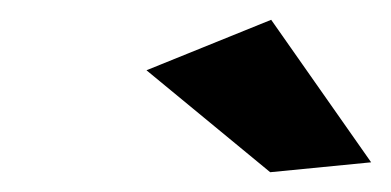

<svg xmlns="http://www.w3.org/2000/svg" viewBox="-20 -780 395 194"><path d="M254 -760 355 -616 253 -606 128 -709Z"/></svg>

Font: Gontserrat Medium
Style: Italic
Weight: 500
Italic angle: -11.3°
Designer: Julieta Ulanovsky
Foundry: Julieta Ulanovsky
Version: Version 6.001